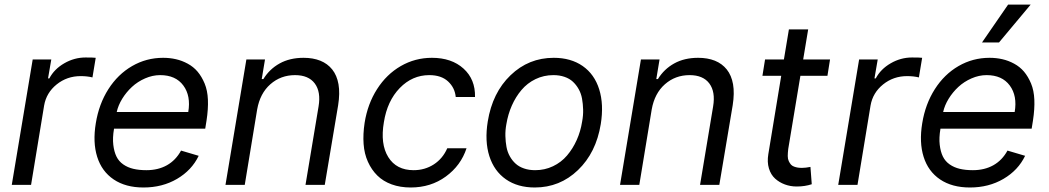

<svg xmlns="http://www.w3.org/2000/svg" viewBox="-20 -804 4563 835"><path d="M31.2 0 122.2 -545.5H203.1L188.9 -463.1H194.6Q215.9 -503.6 259.6 -528.8Q303.3 -554 352.3 -554Q386.4 -554 396.3 -552.6L382.1 -467.3Q359.4 -473 331 -473Q271.3 -473 226.4 -436.8Q181.5 -400.6 171.9 -345.2L115.1 0Z M604 11.4Q526.3 11.4 474.4 -23.6Q422.6 -58.6 402.7 -121.8Q382.8 -185 396.7 -268.5Q410.2 -351.6 451.3 -416.2Q492.5 -480.8 554.5 -516.7Q616.5 -552.6 689.3 -552.6Q718.8 -552.6 745.2 -546.5Q771.7 -540.5 796.5 -527Q821.4 -513.5 839.3 -492.4Q857.2 -471.2 869.9 -440.9Q882.5 -410.5 884.2 -370.6Q886 -330.6 878.2 -279.8L872.5 -244.3H475.9Q469.1 -204.5 472.7 -174.4Q476.2 -144.2 486.5 -123.2Q496.8 -102.3 516 -89Q535.2 -75.6 559.8 -69.8Q584.5 -63.9 616.8 -63.9Q667.6 -63.9 706 -85.4Q744.3 -106.9 767.4 -149.1L844.1 -126.4Q813.9 -63.6 750 -26.1Q686.1 11.4 604 11.4ZM487.6 -316.8H798.7Q810.7 -387.1 777.3 -432.2Q744 -477.3 676.5 -477.3Q643.5 -477.3 611 -463.1Q578.5 -448.9 553.8 -426Q529.1 -403.1 511.5 -374.5Q494 -345.9 487.6 -316.8Z M1098.4 -328.1 1044.4 0H960.6L1051.5 -545.5H1132.5L1118.3 -460.2H1125.4Q1152 -503.6 1196.2 -528.1Q1240.4 -552.6 1300.1 -552.6Q1341.6 -552.6 1373 -540Q1404.5 -527.3 1424.9 -501.8Q1445.3 -476.2 1452.1 -437.5Q1458.8 -398.8 1450.6 -346.6L1392.4 0H1308.6L1365.4 -340.9Q1376.1 -404.8 1348.9 -441.1Q1321.7 -477.3 1263.1 -477.3Q1201 -477.3 1155.9 -437.7Q1110.8 -398.1 1098.4 -328.1Z M1766 11.4Q1720.5 11.4 1683.4 -2.1Q1646.3 -15.6 1621.1 -40.5Q1595.9 -65.3 1580.1 -100.3Q1564.3 -135.3 1561.3 -177.9Q1558.2 -220.5 1565.7 -269.9Q1578.8 -352.3 1619.9 -416.5Q1660.9 -480.8 1723 -516.7Q1785.2 -552.6 1858.3 -552.6Q1944.2 -552.6 1995.9 -505.7Q2047.6 -458.8 2045.8 -382.1H1962Q1958.1 -422.6 1928.6 -449.9Q1899.1 -477.3 1846.9 -477.3Q1773.1 -477.3 1718.6 -421.2Q1664.1 -365.1 1649.5 -272.7Q1633.2 -177.9 1668.5 -120.9Q1703.8 -63.9 1778.8 -63.9Q1827.8 -63.9 1866.7 -89.1Q1905.5 -114.3 1925.1 -159.1H2008.9Q1984.4 -84.2 1919 -36.4Q1853.7 11.4 1766 11.4Z M2305.8 11.4Q2231.2 11.4 2180 -24.3Q2128.9 -60 2108.1 -125.2Q2087.4 -190.3 2101.2 -275.6Q2121.4 -400.9 2200.3 -476.7Q2279.1 -552.6 2388.1 -552.6Q2462.7 -552.6 2514 -516.9Q2565.3 -481.2 2585.9 -415.5Q2606.5 -349.8 2592.7 -264.2Q2572.4 -139.9 2493.6 -64.3Q2414.8 11.4 2305.8 11.4ZM2307.2 -63.9Q2349.1 -63.9 2384.9 -81Q2420.8 -98 2446 -127.7Q2471.2 -157.3 2488.1 -195Q2505 -232.6 2511.7 -275.6Q2516.7 -302.2 2516 -327.4Q2515.3 -352.6 2511.2 -375.2Q2507.1 -397.7 2496.6 -416.4Q2486.2 -435 2471.4 -448.7Q2456.7 -462.4 2435 -469.8Q2413.4 -477.3 2386.7 -477.3Q2344.8 -477.3 2308.9 -459.9Q2273.1 -442.5 2247.9 -412.6Q2222.7 -382.8 2206 -345Q2189.3 -307.2 2182.2 -264.2Q2177.2 -237.6 2177.9 -212.4Q2178.6 -187.1 2182.7 -165Q2186.8 -142.8 2197.3 -124.1Q2207.7 -105.5 2222.5 -92.2Q2237.2 -78.8 2258.9 -71.4Q2280.5 -63.9 2307.2 -63.9Z M2814.3 -328.1 2760.3 0H2676.5L2767.4 -545.5H2848.4L2834.2 -460.2H2841.3Q2867.9 -503.6 2912.1 -528.1Q2956.3 -552.6 3016 -552.6Q3057.5 -552.6 3089 -540Q3120.4 -527.3 3140.8 -501.8Q3161.2 -476.2 3168 -437.5Q3174.7 -398.8 3166.5 -346.6L3108.3 0H3024.5L3081.3 -340.9Q3092 -404.8 3064.8 -441.1Q3037.6 -477.3 2979 -477.3Q2916.9 -477.3 2871.8 -437.7Q2826.7 -398.1 2814.3 -328.1Z M3589.8 -545.5 3578.5 -474.4H3460.9L3408 -156.2Q3405.9 -138.5 3405.9 -125.5Q3405.9 -112.6 3410.3 -103.3Q3414.8 -94.1 3419.7 -88.4Q3424.7 -82.7 3433.2 -79.5Q3441.8 -76.3 3449.8 -75.1Q3457.7 -73.9 3467.7 -73.9Q3483.3 -73.9 3504.6 -78.1L3510.3 -2.8Q3480.5 7.1 3445 7.1Q3417.6 7.1 3393.5 -1.8Q3369.3 -10.7 3350.9 -27.3Q3332.4 -44 3324 -71.6Q3315.7 -99.1 3321.4 -133.5L3377.5 -474.4H3295.8L3307.2 -545.5H3389.2L3410.9 -676.1H3494.7L3473 -545.5Z M3625.4 0 3716.3 -545.5H3797.2L3783 -463.1H3788.7Q3810 -503.6 3853.7 -528.8Q3897.4 -554 3946.4 -554Q3980.5 -554 3990.4 -552.6L3976.2 -467.3Q3953.5 -473 3925.1 -473Q3865.4 -473 3820.5 -436.8Q3775.6 -400.6 3766 -345.2L3709.2 0Z M4198.2 11.4Q4120.4 11.4 4068.5 -23.6Q4016.7 -58.6 3996.8 -121.8Q3976.9 -185 3990.8 -268.5Q4004.3 -351.6 4045.5 -416.2Q4086.6 -480.8 4148.6 -516.7Q4210.6 -552.6 4283.4 -552.6Q4312.9 -552.6 4339.3 -546.5Q4365.8 -540.5 4390.6 -527Q4415.5 -513.5 4433.4 -492.4Q4451.3 -471.2 4464 -440.9Q4476.6 -410.5 4478.3 -370.6Q4480.1 -330.6 4472.3 -279.8L4466.6 -244.3H4070Q4063.2 -204.5 4066.8 -174.4Q4070.3 -144.2 4080.6 -123.2Q4090.9 -102.3 4110.1 -89Q4129.3 -75.6 4153.9 -69.8Q4178.6 -63.9 4210.9 -63.9Q4261.7 -63.9 4300.1 -85.4Q4338.4 -106.9 4361.5 -149.1L4438.2 -126.4Q4408 -63.6 4344.1 -26.1Q4280.2 11.4 4198.2 11.4ZM4081.7 -316.8H4392.8Q4404.8 -387.1 4371.4 -432.2Q4338.1 -477.3 4270.6 -477.3Q4237.6 -477.3 4205.1 -463.1Q4172.6 -448.9 4147.9 -426Q4123.2 -403.1 4105.6 -374.5Q4088.1 -345.9 4081.7 -316.8ZM4250.7 -619.3 4364.3 -784.1H4462.4L4324.6 -619.3Z"/></svg>

Font: Karasuma Gothic
Style: Italic
Weight: 400
Italic angle: -9.39999°
Designer: Rasmus Andersson / Ryoko Nishizuka
Foundry: Genbu
Version: Version 1.00